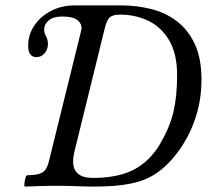

<svg xmlns="http://www.w3.org/2000/svg" viewBox="-20 -686 764 709"><path d="M73 3Q69 3 70 -7.5Q71 -18 74 -28.5Q77 -39 81 -39Q122 -39 138.5 -50.5Q155 -62 162 -96L279 -570Q286 -593 269 -609Q252 -625 210 -625Q176 -625 159.5 -610.5Q143 -596 143 -577Q143 -569 145 -563Q147 -557 151 -550Q157 -538 157 -524Q157 -503 144.5 -489Q132 -475 115 -475Q84 -475 84 -517Q84 -558 107 -592Q130 -626 169 -646Q208 -666 255 -666H429Q484 -666 537 -653Q590 -640 632 -608.5Q674 -577 699 -524Q724 -471 724 -391Q724 -315 700 -245Q676 -175 631 -117Q596 -72 556.5 -45.5Q517 -19 462.5 -8Q408 3 328 3Q297 3 260.5 1.5Q224 0 182 0Q158 0 129 1Q100 2 73 3ZM323 -29Q416 -29 475 -60Q534 -91 572 -156Q607 -216 620.5 -273Q634 -330 634 -409Q634 -487 605 -536.5Q576 -586 528 -609Q480 -632 424 -632Q398 -632 386.5 -623Q375 -614 367 -582L257 -135Q250 -107 250 -90Q250 -29 323 -29Z"/></svg>

Font: Junicode Two Beta Condensed Medium
Style: Italic
Weight: 500
Width: 3
Italic angle: -9°
Version: Version 1.053; ttfautohint (v1.8.4)